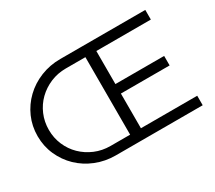

<svg xmlns="http://www.w3.org/2000/svg" viewBox="-129 -954 1352 1208"><g transform="rotate(-30 547.0 -350.0)"><path d="M407 -631Q347 -631 295 -609Q243 -587 204 -549Q165 -511 143 -459.5Q121 -408 121 -349Q121 -291 143 -239.5Q165 -188 204 -150Q243 -112 295 -90Q347 -68 407 -68H573L572 0H406Q330 0 263 -27Q196 -54 146.5 -101.5Q97 -149 68.5 -213Q40 -277 40 -350Q40 -423 68 -486.5Q96 -550 146 -598Q196 -646 263 -673Q330 -700 406 -700H569L567 -631ZM549 -700H1024V-630H628V-390H982V-321H628V-69H1037V0H549Z"/></g></svg>

Font: Alexandria Light
Style: Regular
Weight: 300
Designer: Mohamed Gaber
Foundry: Kief Type Foundry
Version: Version 5.100